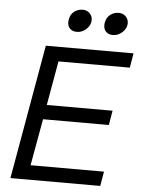

<svg xmlns="http://www.w3.org/2000/svg" viewBox="-60 -956 738 1003"><g transform="rotate(5 309.0 -454.5)"><path d="M176 -321H521L534 -397H189L230 -629H604L617 -705H157L33 0H504L517 -76H132ZM264 -851Q263 -847 263 -839Q263 -817 276 -804Q289 -791 312 -791Q339 -791 361.5 -811.5Q384 -832 384 -859Q384 -880 369.5 -894.5Q355 -909 333 -909Q309 -909 289.5 -895Q270 -881 264 -851ZM453 -851Q452 -847 452 -839Q452 -817 465 -804Q478 -791 501 -791Q528 -791 550.5 -811.5Q573 -832 573 -859Q573 -880 558.5 -894.5Q544 -909 522 -909Q498 -909 478.5 -895Q459 -881 453 -851Z"/></g></svg>

Font: Geom Light
Style: Italic
Weight: 300
Italic angle: -10°
Version: Version 1.102